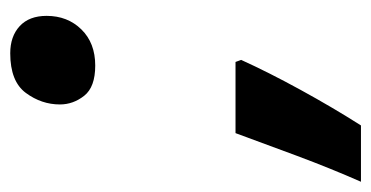

<svg xmlns="http://www.w3.org/2000/svg" viewBox="-245 -401 725 375"><g transform="rotate(-90 117.5 -213.5)"><path d="M177 -390Q135 -390 118 -411.5Q101 -433 101 -459Q101 -495 123.5 -525.5Q146 -556 201 -556Q234 -556 254 -537.5Q274 -519 274 -485Q274 -444 247.5 -417Q221 -390 177 -390ZM-50 129Q-24 70 1 3Q26 -64 45 -116H184L188 -105Q164 -52 129.5 11Q95 74 60 129Z"/></g></svg>

Font: BC Sans
Style: Bold Italic
Weight: 700
Italic angle: -12°
Designer: Monotype Design Team
Province of B.C.
Foundry: Monotype Imaging Inc.
Version: Version 2.000;GOOG;noto-source:20170915:90ef993387c0